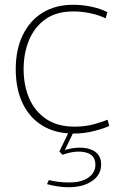

<svg xmlns="http://www.w3.org/2000/svg" viewBox="-20 -550 514 805"><path d="M289 10Q213 10 158.5 -23Q104 -56 75 -116.5Q46 -177 46 -260Q46 -342 75.5 -403Q105 -464 159 -497Q213 -530 287 -530Q325 -530 363 -522Q401 -514 430 -499L423 -473Q397 -486 361 -494Q325 -502 287 -502Q216 -502 170 -469Q124 -436 101.5 -381Q79 -326 79 -260Q79 -191 103 -136.5Q127 -82 174.5 -50.5Q222 -19 292 -19Q338 -19 375 -29.5Q412 -40 431 -48L438 -22Q415 -11 373.5 -0.5Q332 10 289 10ZM268 235Q224 235 177 222L185 205Q226 215 269 215Q323 215 351.5 194Q380 173 380 141Q380 99 339 89Q298 79 242 99L229 85L270 0H290L252 79Q292 67 327 69.5Q362 72 383 89.5Q404 107 404 140Q404 183 366 209Q328 235 268 235Z"/></svg>

Font: Murecho ExtraLight
Style: Regular
Weight: 200
Designer: Neil Summerour
Foundry: Positype
Version: Version 1.010; ttfautohint (v1.8.3)